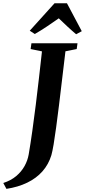

<svg xmlns="http://www.w3.org/2000/svg" viewBox="-112 -1012 528 1194"><path d="M-72 162.5 -91.5 126Q-44 110.5 -11.5 83.2Q21 56 40.5 21Q60 -14 66.5 -52Q78 -119.5 89 -197.8Q100 -276 110.5 -360Q121 -444 130.5 -528.5Q140 -613 149 -692.5L78.5 -707L83.5 -743H370L365 -707L295 -693Q284 -602.5 274 -517.2Q264 -432 254.8 -356.8Q245.5 -281.5 237.2 -220Q229 -158.5 221.5 -114.2Q214 -70 207.5 -47Q190 10.5 152 53.5Q114 96.5 57.2 124Q0.5 151.5 -72 162.5ZM73 -821 227 -991.5H304.5L396.5 -818L361.5 -799Q333 -823 306.2 -848Q279.5 -873 253.5 -898Q217 -872.5 180.8 -848Q144.5 -823.5 104.5 -800.5Z"/></svg>

Font: Merriweather 72pt
Style: Bold Italic
Weight: 700
Italic angle: -7.8°
Version: Version 2.101